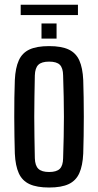

<svg xmlns="http://www.w3.org/2000/svg" viewBox="-20 -808 426 835"><path d="M193.5 7.5Q140.5 7.5 108.5 -7.2Q76.5 -22 61.8 -54.5Q47 -87 44.5 -140Q43.5 -174.5 42.8 -215.2Q42 -256 42 -299Q42 -342 42.5 -383.2Q43 -424.5 44.5 -460Q47 -513 61.8 -545.5Q76.5 -578 108.2 -592.8Q140 -607.5 193.5 -607.5Q247.5 -607.5 279 -592.5Q310.5 -577.5 325 -545.2Q339.5 -513 342 -460Q343 -425.5 343.8 -384.5Q344.5 -343.5 344.5 -300.8Q344.5 -258 343.8 -216.8Q343 -175.5 342 -140Q339.5 -87.5 325 -55Q310.5 -22.5 279 -7.5Q247.5 7.5 193.5 7.5ZM193.5 -60Q226 -60 240 -73.8Q254 -87.5 254.5 -120Q256 -169 257 -213Q258 -257 258 -300Q258 -343 257 -387.2Q256 -431.5 254.5 -480Q254 -512.5 240.2 -526.2Q226.5 -540 193.5 -540Q161 -540 146.8 -526.2Q132.5 -512.5 131.5 -480Q130.5 -431.5 129.8 -387.2Q129 -343 129 -300Q129 -257 129.8 -212.8Q130.5 -168.5 131.5 -120Q132.5 -87.5 147 -73.8Q161.5 -60 193.5 -60ZM160.5 -640V-706H226V-640ZM70 -787.5H319V-742.5H70Z"/></svg>

Font: Big Shoulders Display Thin SemiBold
Style: Regular
Weight: 600
Version: Version 2.002